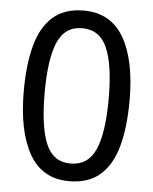

<svg xmlns="http://www.w3.org/2000/svg" viewBox="-53 -769 656 824"><g transform="rotate(5 275.5 -357.5)"><path d="M275 10Q160 10 104 -87.5Q48 -185 48 -358Q48 -474 70.5 -556Q93 -638 143 -681.5Q193 -725 275 -725Q391 -725 447.5 -628.5Q504 -532 504 -358Q504 -243 481.5 -160.5Q459 -78 408.5 -34Q358 10 275 10ZM275 -66Q350 -66 382 -138Q414 -210 414 -358Q414 -504 382 -576.5Q350 -649 275 -649Q200 -649 169 -576.5Q138 -504 138 -358Q138 -212 169 -139Q200 -66 275 -66Z"/></g></svg>

Font: umalayalam15
Style: Book
Weight: 400
Designer: Jelle Bosma - Monotype Design Team
Foundry: Monotype Imaging Inc.
Version: Version 2.003